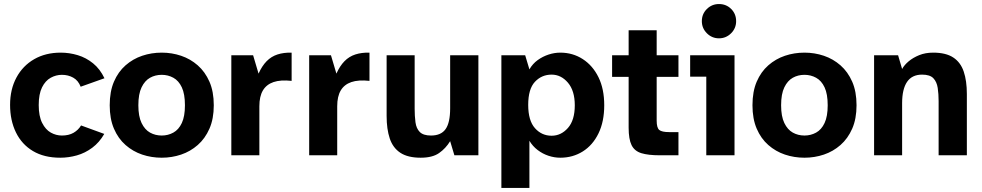

<svg xmlns="http://www.w3.org/2000/svg" viewBox="-20 -770 4868 952"><path d="M279 12Q199 12 143.5 -21Q88 -54 59 -113.5Q30 -173 30 -250Q30 -327 61.5 -385.5Q93 -444 149.5 -476.5Q206 -509 281 -509Q324 -509 365.5 -496.5Q407 -484 441.5 -456Q476 -428 498 -382L380 -340Q368 -371 343 -385Q318 -399 287 -399Q258 -399 231.5 -384.5Q205 -370 188.5 -337Q172 -304 172 -249Q172 -194 189 -160.5Q206 -127 232 -112.5Q258 -98 287 -98Q321 -98 344.5 -111.5Q368 -125 382 -148L497 -106Q473 -64 437.5 -37.5Q402 -11 361 0.5Q320 12 279 12Z M782 12Q731 12 685 -3.5Q639 -19 602.5 -51Q566 -83 545 -132Q524 -181 524 -248Q524 -316 545 -365Q566 -414 602.5 -446Q639 -478 685 -493.5Q731 -509 782 -509Q832 -509 878 -493.5Q924 -478 960.5 -446Q997 -414 1018.5 -365Q1040 -316 1040 -248Q1040 -181 1018.5 -132Q997 -83 960.5 -51Q924 -19 878 -3.5Q832 12 782 12ZM782 -98Q813 -98 839.5 -112.5Q866 -127 881.5 -160Q897 -193 897 -248Q897 -304 881.5 -337Q866 -370 839.5 -384.5Q813 -399 782 -399Q750 -399 724 -384.5Q698 -370 682 -337Q666 -304 666 -248Q666 -193 682 -160Q698 -127 724 -112.5Q750 -98 782 -98Z M1127 0V-496H1235L1262 -405Q1279 -443 1302 -466.5Q1325 -490 1356 -500Q1387 -510 1426 -509V-369Q1371 -375 1336 -363Q1301 -351 1283.5 -321.5Q1266 -292 1266 -243V0Z M1513 0V-496H1621L1648 -405Q1665 -443 1688 -466.5Q1711 -490 1742 -500Q1773 -510 1812 -509V-369Q1757 -375 1722 -363Q1687 -351 1669.5 -321.5Q1652 -292 1652 -243V0Z M2066 12Q2002 12 1965 -12.5Q1928 -37 1912.5 -83.5Q1897 -130 1897 -195V-496H2036V-230Q2036 -195 2040 -164Q2044 -133 2061.5 -115.5Q2079 -98 2117 -98Q2167 -98 2189.5 -130Q2212 -162 2212 -233V-496H2352V0H2233L2212 -70Q2190 -34 2157 -11Q2124 12 2066 12Z M2466 162V-496H2584L2605 -426Q2621 -454 2646 -472Q2671 -490 2700 -499.5Q2729 -509 2758 -509Q2820 -509 2869.5 -477Q2919 -445 2947.5 -387Q2976 -329 2976 -248Q2976 -167 2947.5 -108.5Q2919 -50 2869.5 -19Q2820 12 2758 12Q2729 12 2700 2.5Q2671 -7 2646 -26Q2621 -45 2605 -72V162ZM2715 -97Q2762 -97 2796 -135.5Q2830 -174 2830 -248Q2830 -320 2796 -360Q2762 -400 2715 -400Q2666 -400 2632.5 -364.5Q2599 -329 2599 -250Q2599 -172 2632.5 -134.5Q2666 -97 2715 -97Z M3252 0Q3194 0 3160 -10.5Q3126 -21 3111.5 -50.5Q3097 -80 3097 -137V-389H3015V-496H3097V-620H3236V-496H3344V-389H3236V-172Q3236 -136 3249 -125.5Q3262 -115 3298 -115H3344V0Z M3482 0V-390H3402V-496H3622V0ZM3545 -580Q3510 -580 3485 -605Q3460 -630 3460 -665Q3460 -701 3485 -725.5Q3510 -750 3545 -750Q3581 -750 3605.5 -725.5Q3630 -701 3630 -665Q3630 -630 3605 -605Q3580 -580 3545 -580Z M3969 12Q3918 12 3872 -3.5Q3826 -19 3789.5 -51Q3753 -83 3732 -132Q3711 -181 3711 -248Q3711 -316 3732 -365Q3753 -414 3789.5 -446Q3826 -478 3872 -493.5Q3918 -509 3969 -509Q4019 -509 4065 -493.5Q4111 -478 4147.5 -446Q4184 -414 4205.5 -365Q4227 -316 4227 -248Q4227 -181 4205.5 -132Q4184 -83 4147.5 -51Q4111 -19 4065 -3.5Q4019 12 3969 12ZM3969 -98Q4000 -98 4026.5 -112.5Q4053 -127 4068.5 -160Q4084 -193 4084 -248Q4084 -304 4068.5 -337Q4053 -370 4026.5 -384.5Q4000 -399 3969 -399Q3937 -399 3911 -384.5Q3885 -370 3869 -337Q3853 -304 3853 -248Q3853 -193 3869 -160Q3885 -127 3911 -112.5Q3937 -98 3969 -98Z M4314 0V-496H4433L4453 -428Q4464 -448 4485.5 -466Q4507 -484 4537.5 -496.5Q4568 -509 4607 -509Q4670 -509 4706.5 -485Q4743 -461 4758.5 -415Q4774 -369 4774 -304V0H4634V-269Q4634 -304 4629.5 -334Q4625 -364 4608 -382Q4591 -400 4552 -400Q4502 -400 4477.5 -364Q4453 -328 4453 -258V0Z"/></svg>

Font: Atkinson Hyperlegible Next
Style: Bold
Weight: 700
Designer: Elliott Scott, Megan Eiswerth, Linus Boman, Theodore Petrosky, Letters from Sweden
Foundry: Applied Design Works, Letters from Sweden
Version: Version 2.001